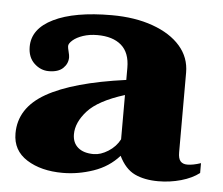

<svg xmlns="http://www.w3.org/2000/svg" viewBox="-42 -527 678 583"><g transform="rotate(5 297.0 -235.0)"><path d="M16 -97Q16 -175 96 -220.5Q176 -266 337 -288V-325Q337 -371 311 -393.5Q285 -416 238 -416Q214 -416 194.5 -409.5Q175 -403 163.5 -393Q152 -383 152 -375Q152 -370 155 -358.5Q158 -347 158 -341Q158 -322 143.5 -308Q129 -294 100 -294Q75 -294 55.5 -312.5Q36 -331 36 -363Q36 -418 99.5 -449Q163 -480 276 -480Q347 -480 401.5 -460.5Q456 -441 486 -406.5Q516 -372 516 -326V-83Q516 -64 523 -56Q530 -48 544 -48Q561 -48 585 -56V-26Q563 -9 529.5 0.5Q496 10 460 10Q418 10 388.5 -4Q359 -18 340 -57Q309 -22 262.5 -6Q216 10 169 10Q103 10 59.5 -17.5Q16 -45 16 -97ZM337 -107V-242Q257 -217 225 -181.5Q193 -146 193 -110Q193 -84 210 -69.5Q227 -55 258 -55Q279 -55 302 -69.5Q325 -84 337 -107Z"/></g></svg>

Font: Taviraj Bold
Style: Regular
Weight: 700
Designer: Katatrad Team
Foundry: CadsonDemak
Version: Version 1.030